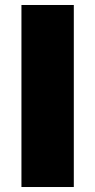

<svg xmlns="http://www.w3.org/2000/svg" viewBox="-20 -750 382 770"><path d="M66 0V-730H276V0Z"/></svg>

Font: M PLUS 1 Thin Black
Style: Regular
Weight: 900
Version: Version 1.001